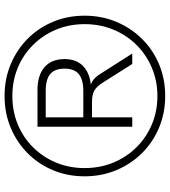

<svg xmlns="http://www.w3.org/2000/svg" viewBox="30 -788 762 863"><g transform="rotate(-90 411.5 -356.0)"><path d="M412 5Q336 5 270 -22.5Q204 -50 155 -99.5Q106 -149 78.5 -215Q51 -281 51 -357Q51 -434 78.5 -499.5Q106 -565 155 -613.5Q204 -662 269.5 -689.5Q335 -717 412 -717Q489 -717 554.5 -689.5Q620 -662 669 -613.5Q718 -565 745.5 -499.5Q773 -434 773 -357Q773 -281 745.5 -215Q718 -149 669 -99.5Q620 -50 554.5 -22.5Q489 5 412 5ZM412 -30Q480 -30 539 -55Q598 -80 642 -124.5Q686 -169 710.5 -228.5Q735 -288 735 -357Q735 -426 710.5 -485Q686 -544 642 -588.5Q598 -633 539 -657.5Q480 -682 412 -682Q343 -682 284 -657.5Q225 -633 181 -588.5Q137 -544 112.5 -485Q88 -426 88 -357Q88 -288 112.5 -228.5Q137 -169 181 -124.5Q225 -80 284 -55Q343 -30 412 -30ZM274 -143V-569H439Q505 -569 541.5 -537.5Q578 -506 578 -447Q578 -390 541 -359Q504 -328 438 -328L430 -334Q459 -334 478 -322.5Q497 -311 513 -284L603 -143H556L470 -279Q453 -305 434.5 -314.5Q416 -324 385 -324H316V-143ZM316 -363H434Q486 -363 510.5 -383.5Q535 -404 535 -447Q535 -491 511 -511.5Q487 -532 434 -532H316Z"/></g></svg>

Font: Muli ExtraLight
Style: Regular
Weight: 250
Designer: Vernon Adams
Foundry: Vernon Adams
Version: Version 2.100; ttfautohint (v1.8.1.43-b0c9)